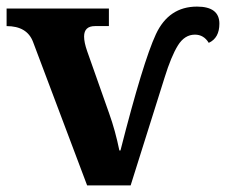

<svg xmlns="http://www.w3.org/2000/svg" viewBox="-20 -562 685 582"><path d="M244.1 0 80.1 -435.1Q62 -482.9 0 -482.9V-536.1H310.1V-482.9H268.1Q234.9 -482.9 234.9 -451.2Q234.9 -433.6 244.1 -407.2L311 -217.8Q329.6 -166 341.8 -106H345.2Q413.6 -374.5 452.6 -458.3Q491.7 -542 577.1 -542Q645 -542 645 -490.2Q645 -446.8 612.8 -432.1Q597.7 -457 570.8 -457Q539.6 -457 519.3 -424.3Q499 -391.6 479 -327.1L376 0Z"/></svg>

Font: Droids
Style: b
Weight: 700
Foundry: Ascender Corporation
Version: Version 1.00 build 113